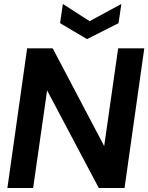

<svg xmlns="http://www.w3.org/2000/svg" viewBox="-20 -942 743 962"><path d="M17 0 116 -700H244L502 -210L572 -700H703L604 0H475L216 -489L146 0ZM416 -746 281 -826 295 -922 429 -836 588 -922 574 -826Z"/></svg>

Font: Host Grotesk
Style: Bold Italic
Weight: 700
Italic angle: -8°
Designer: Doğukan Karapınar
Foundry: Element Type
Version: Version 1.003; ttfautohint (v1.8.4.7-5d5b)